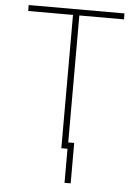

<svg xmlns="http://www.w3.org/2000/svg" viewBox="-59 -752 698 971"><g transform="rotate(5 290.0 -267.0)"><path d="M46.9 -707H533.2V-676.8H306.6V-32.2H336.9V172.9H305.7V0H274.4V-676.8H46.9Z"/></g></svg>

Font: Pretendard JP Thin
Style: Regular
Weight: 100
Designer: Base glyphs from Inter by Rasmus Andersson; Hangeul glyphs from Noto Sans CJK(Source Han Sans) by Jang Soo-young and Kan
Foundry: Kil Hyung-jin
Version: Version 1.309